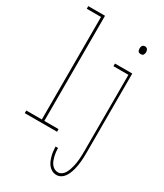

<svg xmlns="http://www.w3.org/2000/svg" viewBox="-233 -823 967 1134"><g transform="rotate(30 250.0 -256.0)"><path d="M9 0V-18H115V-717H18V-735H132V-18H229V0ZM427 -644Q422 -644 417.5 -645.5Q413 -647 410 -651Q407 -655 406 -660Q405 -665 405 -670Q405 -675 406 -680Q407 -685 410 -689Q413 -693 417.5 -695Q422 -697 427 -697Q432 -697 437 -695Q442 -693 444.5 -689Q447 -685 448.5 -680Q450 -675 450 -670Q450 -665 448.5 -660Q447 -655 444.5 -651Q442 -647 437 -645.5Q432 -644 427 -644ZM353 223Q337 223 323 216Q309 209 299 197Q289 185 283 170.5Q277 156 273 141Q269 126 267.5 111Q266 96 265 80H282Q282 93 283.5 106.5Q285 120 288 132.5Q291 145 295.5 157.5Q300 170 308 181Q316 192 327.5 198.5Q339 205 353 205Q366 205 377.5 197Q389 189 396 177.5Q403 166 407.5 153Q412 140 415.5 127Q419 114 421 100.5Q423 87 424 74Q425 61 425.5 47.5Q426 34 426 20V-502H324V-520H442V20Q442 35 441.5 50.5Q441 66 439.5 81Q438 96 435.5 111Q433 126 429 140.5Q425 155 419 169Q413 183 404 195.5Q395 208 381.5 215.5Q368 223 353 223Z"/></g></svg>

Font: Iosevka Term Curly Thin
Style: Regular
Weight: 100
Designer: Belleve Invis
Foundry: Belleve Invis
Version: Version 32.3.0